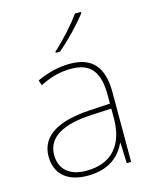

<svg xmlns="http://www.w3.org/2000/svg" viewBox="-116 -843 743 931"><g transform="rotate(-15 255.5 -378.0)"><path d="M381 -759V-766H351C322 -723 257 -652 212 -612V-606H233C286 -650 346 -714 381 -759ZM264 -537C205 -537 150 -522 97 -498L106 -472C163 -501 211 -512 264 -512C357 -512 402 -463 402 -343V-300L299 -294C142 -285 48 -234 48 -129C48 -45 102 10 208 10C316 10 372 -42 400 -103H402L406 0H428V-350C428 -480 373 -537 264 -537ZM301 -270 402 -275V-220C400 -99 341 -15 208 -15C123 -15 76 -58 76 -129C76 -222 165 -263 301 -270Z"/></g></svg>

Font: Noto Sans Canadian Aboriginal Thin
Style: Regular
Weight: 100
Designer: Monotype Design Team, Typotheque's Kevin King
Foundry: Monotype Imaging Inc.
Version: Version 2.004